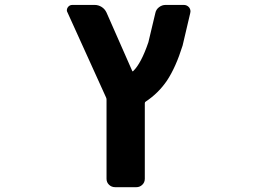

<svg xmlns="http://www.w3.org/2000/svg" viewBox="-20 -567 1040 784"><path d="M450.2 197.3Q435.5 197.3 425.3 187.5Q415 177.7 415 163.1V-160.2Q415 -165 413.1 -168.9L255.9 -515.6Q252.9 -520.5 252.9 -525.4Q252.9 -531.2 256.8 -537.1Q263.7 -546.9 275.4 -546.9H366.2Q381.8 -546.9 395 -538.6Q408.2 -530.3 415 -515.6L519.5 -278.3Q521.5 -273.4 524.4 -277.3Q556.6 -308.6 585.9 -394.5L614.3 -513.7Q617.2 -528.3 629.4 -537.6Q641.6 -546.9 656.2 -546.9H730.5Q743.2 -546.9 752 -537.1Q757.8 -529.3 757.8 -520.5Q757.8 -516.6 756.8 -513.7L725.6 -380.9Q698.2 -293 662.1 -238.3Q627 -186.5 575.2 -152.3Q571.3 -150.4 571.3 -145.5V163.1Q571.3 177.7 561 187.5Q550.8 197.3 537.1 197.3Z"/></svg>

Font: Rounded-L Mgen+ 1mn bold
Style: Bold
Weight: 700
Designer: [Source Han Sans]
Ryoko NISHIZUKA  (kana & ideographs); Paul D. Hunt (Latin, Greek & Cyrillic); Wenlong ZHANG  (bopomofo
Version: Version 1.059.20150602